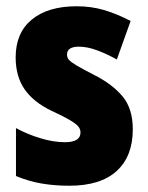

<svg xmlns="http://www.w3.org/2000/svg" viewBox="-20 -583 472 613"><path d="M404 -170Q404 -84 352.5 -37Q301 10 201 10Q155 10 113.5 3Q72 -4 31 -21V-174Q68 -154 109.5 -141.5Q151 -129 187 -129Q237 -129 237 -160Q237 -170 230.5 -178.5Q224 -187 204 -199Q184 -211 143 -230Q87 -257 58.5 -298Q30 -339 30 -400Q30 -478 81.5 -520.5Q133 -563 225 -563Q271 -563 312 -551Q353 -539 397 -516L353 -393Q323 -410 291 -422Q259 -434 232 -434Q194 -434 194 -409Q194 -399 200 -392Q206 -385 224.5 -374Q243 -363 282 -343Q339 -314 371.5 -275Q404 -236 404 -170Z"/></svg>

Font: Noto Sans Myanmar UI Condensed Black
Style: Regular
Weight: 900
Width: 3
Designer: Monotype Design Team
Foundry: Monotype Imaging Inc.
Version: Version 2.103; ttfautohint (v1.8.4.7-5d5b)